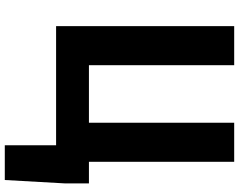

<svg xmlns="http://www.w3.org/2000/svg" viewBox="-118 -665 997 801"><g transform="rotate(90 380.5 -264.5)"><path d="M586 214V0H89V-743H252V-137H492V-743H655V-137H745V-35L731 214Z"/></g></svg>

Font: Noto Sans KR ExtraBold
Style: Regular
Weight: 800
Designer: Ryoko NISHIZUKA  (kana, bopomofo & ideographs); Paul D. Hunt (Latin, Greek & Cyrillic); Sandoll Communications , Soo-you
Foundry: Adobe
Version: Version 2.004-H2;hotconv 1.0.118;makeotfexe 2.5.65603